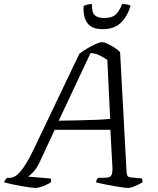

<svg xmlns="http://www.w3.org/2000/svg" viewBox="-49 -928 782 948"><path d="M125 0Q118 0 99.5 -2.5Q81 -5 57.5 -9Q34 -13 11 -18Q-12 -23 -29 -28Q-27 -34 -22.5 -40.5Q-18 -47 -14 -50H0Q11 -50 23.5 -56.5Q36 -63 50.5 -79.5Q65 -96 81.5 -123Q98 -150 117 -190L342 -661Q352 -670 367.5 -680Q383 -690 400 -699Q417 -708 431.5 -714Q446 -720 454 -720Q465 -720 482.5 -711.5Q500 -703 517.5 -692Q535 -681 544 -670L576 -77Q578 -63 581 -58.5Q584 -54 597 -52L651 -47Q653 -45 654 -39Q655 -33 655 -28Q645 -22 631.5 -15.5Q618 -9 605.5 -4.5Q593 0 584 0Q576 0 560 -2Q544 -4 524.5 -7.5Q505 -11 485.5 -14.5Q466 -18 449.5 -22Q433 -26 425 -28Q426 -35 429.5 -41.5Q433 -48 437 -50H455Q474 -50 485.5 -52Q497 -54 502 -65Q507 -76 506 -103L496 -287H221L148 -130Q132 -96 115 -78.5Q98 -61 90 -56L199 -47Q202 -45 203 -40Q204 -35 202 -28Q192 -21 177.5 -14.5Q163 -8 149 -4Q135 0 125 0ZM241 -332Q299 -333 345.5 -334Q392 -335 429.5 -336.5Q467 -338 495 -341L481 -632Q464 -644 443 -654.5Q422 -665 398 -666ZM458 -784Q403 -784 381.5 -815.5Q360 -847 364 -899Q369 -901 380.5 -904.5Q392 -908 405 -908Q404 -866 419.5 -852.5Q435 -839 466 -839Q500 -839 519 -853.5Q538 -868 554 -908Q569 -908 580.5 -905.5Q592 -903 596 -900Q580 -847 547.5 -815.5Q515 -784 458 -784Z"/></svg>

Font: Texturina Medium 12pt ExtraLight
Style: Italic
Weight: 250
Italic angle: -11°
Version: Version 1.002